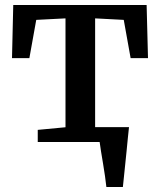

<svg xmlns="http://www.w3.org/2000/svg" viewBox="-20 -568 640 768"><path d="M405.5 180Q403.5 161 400 136.5Q396.5 112 392.2 86.5Q388 61 384.2 38.2Q380.5 15.5 378.5 -0.5L338 -59.5H496Q494 -41 491.5 -16.8Q489 7.5 486.5 34.5Q484 61.5 481 88.2Q478 115 475.8 138.8Q473.5 162.5 471.5 180ZM131 0V-48.5L242 -59V-494.5L125 -488.5L97.5 -335.5H28L33 -548H566.5L572 -335.5H502.5L475 -488.5L360.5 -494.5V-59L474 -48.5V0Z"/></svg>

Font: Merriweather 36pt SemiBold
Style: Regular
Weight: 600
Version: Version 2.100